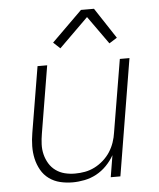

<svg xmlns="http://www.w3.org/2000/svg" viewBox="-54 -798 707 853"><g transform="rotate(-5 300.0 -372.0)"><path d="M236 8Q207 8 180 1.5Q153 -5 131 -21Q109 -37 95.5 -61Q82 -85 76 -112Q70 -139 70.5 -168Q71 -197 76 -226L125 -520H168L118 -219Q114 -196 113 -172.5Q112 -149 117.5 -127Q123 -105 134.5 -86Q146 -67 164 -54Q182 -41 204 -35.5Q226 -30 250 -30Q272 -30 294 -34Q316 -38 337 -48.5Q358 -59 376.5 -75.5Q395 -92 407.5 -111.5Q420 -131 427.5 -153Q435 -175 438 -197L492 -520H535L449 0H406L422 -97Q408 -72 387.5 -51Q367 -30 342 -16.5Q317 -3 289.5 2.5Q262 8 236 8ZM233 -590 203 -618 339 -752H397L487 -615L452 -593L363 -718Z"/></g></svg>

Font: Iosevka Aile XLt Obl
Style: Regular
Weight: 200
Italic angle: -9°
Designer: Belleve Invis
Foundry: Belleve Invis
Version: Version 31.1.0; ttfautohint (v1.8.4)